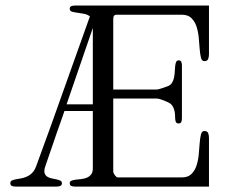

<svg xmlns="http://www.w3.org/2000/svg" viewBox="-20 -687 844 707"><path d="M321.8 -302.7V-584L225.1 -302.7ZM749.5 0H254.9Q248.5 0 242.7 -2.2Q236.8 -4.4 236.8 -12.7Q236.8 -19 243.2 -21.7Q249.5 -24.4 258.8 -25.4Q268.1 -26.4 279.3 -27.6Q290.5 -28.8 299.8 -32.7Q309.1 -36.6 315.4 -44.4Q321.8 -52.2 321.8 -66.9V-278.3H217.3Q214.8 -271.5 210.7 -259Q206.5 -246.6 200.9 -231.2Q195.3 -215.8 189.2 -198.2Q183.1 -180.7 177.2 -163.1L147 -75.2Q141.6 -59.6 144 -50.5Q146.5 -41.5 153.3 -36.9Q160.2 -32.2 169.4 -30.3Q178.7 -28.3 187.3 -26.6Q195.8 -24.9 201.9 -22Q208 -19 208 -12.7Q208 -4.4 201.9 -2.2Q195.8 0 189.5 0H36.6Q30.3 0 24.2 -2.2Q18.1 -4.4 18.1 -12.7Q18.1 -19.5 23.4 -22.2Q28.8 -24.9 37.6 -26.6Q46.4 -28.3 56.9 -30Q67.4 -31.7 78.1 -36.4Q88.9 -41 98.1 -50Q107.4 -59.1 113.3 -75.2L140.1 -148.9Q149.9 -175.3 164.3 -215.3Q178.7 -255.4 199.2 -313Q219.7 -370.6 247.3 -448Q274.9 -525.4 311 -626.5Q302.2 -633.8 289.6 -636.2Q276.9 -638.7 265.1 -640.1Q253.4 -641.6 245.1 -644Q236.8 -646.5 236.8 -654.3Q236.8 -662.1 242.7 -664.3Q248.5 -666.5 254.9 -666.5H325.2H356.4H749.5V-486.8Q749.5 -478 746.6 -470Q743.7 -461.9 732.4 -461.9Q723.1 -461.9 720 -474.6Q716.8 -487.3 715.3 -506.3Q713.9 -525.4 711.9 -547.4Q710 -569.3 703.9 -588.4Q697.8 -607.4 685.1 -620.1Q672.4 -632.8 649.4 -632.8H409.2Q403.8 -632.8 401.4 -630.6Q398.9 -628.4 397.9 -624.8Q397 -621.1 397 -616.9Q397 -612.8 397 -608.4V-357.4H556.6Q560.1 -357.4 565.7 -358.9Q571.3 -360.4 577.4 -362.3Q583.5 -364.3 589.1 -366.5Q594.7 -368.7 597.7 -369.6Q607.9 -373.5 613.3 -382.1Q618.7 -390.6 620.8 -401.1Q623 -411.6 623.5 -423.1Q624 -434.6 625 -443.8Q626 -453.1 628.7 -459Q631.3 -464.8 637.7 -464.8Q645.5 -464.8 647.7 -459Q649.9 -453.1 649.9 -446.8V-251.5Q649.9 -245.1 647.9 -238.8Q646 -232.4 637.7 -232.4Q629.4 -232.4 627.2 -238.8Q625 -245.1 625 -251.5Q625 -258.8 624.3 -267.3Q623.5 -275.9 621.1 -283.7Q618.7 -291.5 614.3 -298.1Q609.9 -304.7 602.5 -308.6Q598.6 -310.5 592.5 -313.2Q586.4 -315.9 579.8 -318.4Q573.2 -320.8 567.1 -322.5Q561 -324.2 556.6 -324.2H397V-55.7Q397 -53.2 398.4 -49.6Q399.9 -45.9 402.6 -42.2Q405.3 -38.6 408.2 -36.1Q411.1 -33.7 414.1 -33.7H649.4Q672.4 -33.7 685.1 -46.4Q697.8 -59.1 703.9 -78.1Q710 -97.2 711.9 -119.1Q713.9 -141.1 715.3 -160.2Q716.8 -179.2 720 -191.9Q723.1 -204.6 732.4 -204.6Q743.7 -204.6 746.6 -196.5Q749.5 -188.5 749.5 -179.7Z"/></svg>

Font: Atsinvsda
Style: Regular
Weight: 400
Designer: Al Webster
Foundry: Al Webster and Michael Everson
Version: Version 2.000